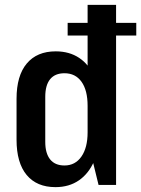

<svg xmlns="http://www.w3.org/2000/svg" viewBox="-20 -760 580 789"><path d="M208 9Q131 9 89.5 -41Q48 -91 48 -186V-354Q48 -449 90 -499Q132 -549 209 -549Q265 -549 305.5 -522Q346 -495 367.5 -444Q389 -393 389 -320V-222Q389 -150 367 -98.5Q345 -47 304.5 -19Q264 9 208 9ZM245 -80Q289 -80 314.5 -116.5Q340 -153 340 -216V-325Q340 -389 315 -424Q290 -459 245 -459Q206 -459 186 -434.5Q166 -410 166 -362V-177Q166 -130 186 -105Q206 -80 245 -80ZM340 -184V-740H457V0H385ZM540 -666V-614H258V-666Z"/></svg>

Font: Pathway Extreme Condensed SemiBold
Style: Regular
Weight: 600
Width: 3
Version: Version 1.001;gftools[0.9.26]